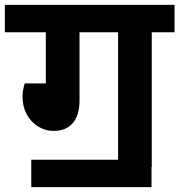

<svg xmlns="http://www.w3.org/2000/svg" viewBox="-40 -689 740 792"><path d="M680 -556H586V0H585V83H89V-30H447V-556H288V-275Q288 -214 260.5 -181.5Q233 -149 181 -149Q147 -149 117.5 -167Q88 -185 70.5 -217Q53 -249 53 -289Q53 -317 62 -345H149V-556H-20V-669H680Z"/></svg>

Font: Martel Sans ExtraBold
Style: Regular
Weight: 800
Designer: Dan Reynolds and Mathieu Réguer
Foundry: Dan Reynolds and Mathieu Réguer
Version: Version 1.002; ttfautohint (v1.1) -l 5 -r 5 -G 72 -x 0 -D la